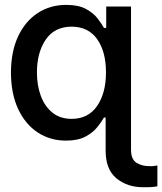

<svg xmlns="http://www.w3.org/2000/svg" viewBox="-20 -573 673 797"><path d="M253.9 10.7Q188 10.7 136.5 -23.2Q85 -57.1 55.4 -120.4Q25.9 -183.6 25.4 -271.5Q25.9 -360.4 55.7 -423.1Q85.4 -485.8 137.2 -519.3Q189 -552.7 254.9 -552.7Q305.7 -552.7 336.7 -535.9Q367.7 -519 385 -496.6Q402.3 -474.1 411.6 -457H420.9V-545.9H523.9V50.3Q524.4 89.4 547.4 103.3Q570.3 117.2 602.5 116.7Q610.8 117.2 618.7 116.2Q626.5 115.2 633.3 113.8V200.2Q622.6 202.6 607.2 203.6Q591.8 204.6 574.7 204.1Q509.3 204.6 463.6 167.5Q418 130.4 418.5 50.3V-85H411.6Q401.9 -67.9 384 -45.4Q366.2 -22.9 335 -6.1Q303.7 10.7 253.9 10.7ZM277.3 -79.6Q346.2 -79.6 383.1 -133.1Q419.9 -186.5 419.9 -272.5Q419.9 -358.4 383.5 -410.2Q347.2 -461.9 277.3 -462.4Q205.6 -461.9 169.4 -408Q133.3 -354 133.3 -272.5Q133.3 -217.8 149.7 -174.3Q166 -130.9 198 -105.2Q230 -79.6 277.3 -79.6Z"/></svg>

Font: Inter Tight Medium
Style: Regular
Weight: 500
Designer: Rasmus Andersson
Foundry: rsms
Version: Version 3.004; ttfautohint (v1.8.4.7-5d5b)